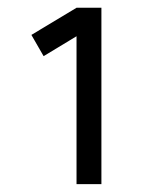

<svg xmlns="http://www.w3.org/2000/svg" viewBox="-20 -740 399 490"><path d="M238.8 -270H175.3V-647.5L91.3 -596.7L60.1 -650.9L175.3 -720.2H238.8Z"/></svg>

Font: Vela Sans Med
Style: Regular
Weight: 500
Designer: Principal design: Mikhail Sharanda - project Manrope.
Design modification: Ravid Balaliev
Foundry: Mikhail Sharanda
Version: Version 1.001